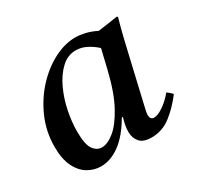

<svg xmlns="http://www.w3.org/2000/svg" viewBox="-113 -612 778 756"><g transform="rotate(-30 275.5 -234.0)"><path d="M146 11Q115 11 87 -5.5Q59 -22 42 -57Q25 -92 25 -147Q25 -215 51 -275Q77 -335 119 -381Q161 -427 211.5 -453.5Q262 -480 311 -480Q330 -480 354 -474.5Q378 -469 404 -456Q425 -459 447.5 -462Q470 -465 494 -469L497 -465Q485 -423 476 -385.5Q467 -348 458 -309L412 -111Q411 -104 408 -93Q405 -82 405 -72Q405 -63 409 -57Q413 -51 423 -51Q440 -51 466 -69Q492 -87 513 -113Q526 -104 536 -93Q502 -48 463 -18Q424 12 375 12Q338 12 322 -6.5Q306 -25 306 -53Q306 -80 317 -115H312Q275 -51 232.5 -20Q190 11 146 11ZM378 -393Q357 -412 334 -423.5Q311 -435 287 -435Q250 -435 221 -408Q192 -381 172 -338.5Q152 -296 142 -247.5Q132 -199 132 -155Q132 -95 148 -73.5Q164 -52 186 -52Q212 -52 243.5 -77.5Q275 -103 305.5 -159.5Q336 -216 358 -309Z"/></g></svg>

Font: Tiro Kannada
Style: Italic
Weight: 400
Italic angle: -11°
Designer: Kannada: John Hudson & Fiona Ross, assisted by Kaja Sojewska. Latin: John Hudson with Paul Hanslow, assisted by Kaja Soj
Foundry: Tiro Typeworks Ltd.
Version: Version 1.52